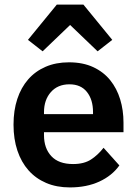

<svg xmlns="http://www.w3.org/2000/svg" viewBox="-20 -806 598 838"><path d="M344 -786 470 -632 406 -582 286 -697 166 -582 102 -632 228 -786ZM285 12Q227 12 181.5 -7.5Q136 -27 104.5 -62.5Q73 -98 56 -148.5Q39 -199 39 -262Q39 -324 55.5 -374Q72 -424 103 -459.5Q134 -495 179 -514.5Q224 -534 281 -534Q342 -534 387 -513Q432 -492 461 -456Q490 -420 504.5 -372.5Q519 -325 519 -271V-229H172V-216Q172 -159 204 -124.5Q236 -90 299 -90Q347 -90 377.5 -110Q408 -130 432 -161L501 -84Q469 -39 413.5 -13.5Q358 12 285 12ZM283 -438Q232 -438 202 -404Q172 -370 172 -316V-308H386V-317Q386 -371 359.5 -404.5Q333 -438 283 -438Z"/></svg>

Font: IBM Plex Sans Devanagari SemiBold
Style: Regular
Weight: 600
Designer: Mike Abbink, Paul van der Laan, Pieter van Rosmalen, Erin McLaughlin
Foundry: Bold Monday
Version: Version 1.1